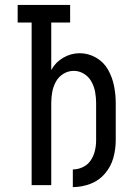

<svg xmlns="http://www.w3.org/2000/svg" viewBox="-20 -755 540 783"><path d="M277 8V-64Q298 -64 318 -73.5Q338 -83 350 -101Q362 -119 367 -140Q372 -161 372 -183H452Q452 -146 442 -110.5Q432 -75 407.5 -46.5Q383 -18 348 -5Q313 8 277 8ZM109 0V-663H52V-735H266V-663H189V-469L190 -471Q207 -502 238.5 -520Q270 -538 305 -538Q340 -538 371.5 -520Q403 -502 420.5 -471Q438 -440 445 -405Q452 -370 452 -335V-183H372V-335Q372 -357 368 -379.5Q364 -402 353 -422Q342 -442 322.5 -454Q303 -466 281 -466Q258 -466 238.5 -454Q219 -442 208 -422Q197 -402 193 -379.5Q189 -357 189 -335V0Z"/></svg>

Font: Iosevka SS01
Style: Regular
Weight: 400
Monospace: yes
Designer: Belleve Invis
Foundry: Belleve Invis
Version: 2.3.3; ttfautohint (v1.8.3)